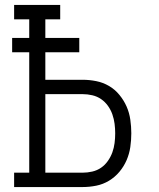

<svg xmlns="http://www.w3.org/2000/svg" viewBox="-20 -755 640 775"><path d="M37 0V-58H98V-544H29V-602H98V-677H37V-735H223V-677H163V-602H300V-544H163V-433H314Q341 -433 368.5 -427.5Q396 -422 420 -408Q444 -394 462 -372Q480 -350 491 -325Q502 -300 506 -272Q510 -244 510 -217Q510 -189 506 -161.5Q502 -134 491 -108.5Q480 -83 462 -61.5Q444 -40 420 -25.5Q396 -11 368.5 -5.5Q341 0 314 0ZM314 -58Q333 -58 352.5 -62.5Q372 -67 388 -78Q404 -89 415.5 -105.5Q427 -122 433.5 -140Q440 -158 442.5 -177.5Q445 -197 445 -217Q445 -236 442.5 -255.5Q440 -275 433.5 -293.5Q427 -312 415.5 -328Q404 -344 388 -355Q372 -366 352.5 -370.5Q333 -375 314 -375H163V-58Z"/></svg>

Font: Iosevka Curly Slab LtEx
Style: Regular
Weight: 300
Width: 7
Monospace: yes
Designer: Belleve Invis
Foundry: Belleve Invis
Version: Version 11.1.0; ttfautohint (v1.8.3)